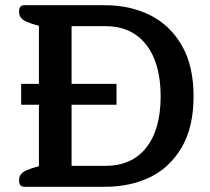

<svg xmlns="http://www.w3.org/2000/svg" viewBox="-20 -715 802 735"><path d="M72 0Q53 0 53 -25Q53 -43 65.5 -53.5Q78 -64 109 -73L129 -79V-314H61V-394H129V-616L109 -622Q78 -631 65.5 -641.5Q53 -652 53 -670Q53 -695 72 -695H382Q478 -695 554.5 -657Q631 -619 676 -541Q721 -463 721 -346Q721 -229 676 -151.5Q631 -74 555 -37Q479 0 382 0ZM382 -80Q485 -80 540 -150Q595 -220 595 -346Q595 -473 539.5 -544Q484 -615 382 -615H254V-394H426V-314H254V-80Z"/></svg>

Font: Maitree Semibold
Style: Regular
Weight: 600
Designer: CadsonDemak Team
Foundry: CadsonDemak
Version: Version 1.010